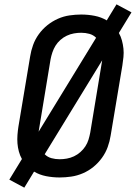

<svg xmlns="http://www.w3.org/2000/svg" viewBox="-20 -810 640 885"><path d="M92 55 23 18 81 -77Q72 -93 67 -111.5Q62 -130 60.5 -149Q59 -168 60.5 -188Q62 -208 65 -227L119 -550Q123 -576 132.5 -602.5Q142 -629 159 -652.5Q176 -676 198.5 -694Q221 -712 247 -723.5Q273 -735 300.5 -739Q328 -743 354 -743Q386 -743 416.5 -737Q447 -731 472 -716L517 -790L586 -753L528 -658Q537 -642 542 -623.5Q547 -605 549 -586Q551 -567 549 -547Q547 -527 544 -508L490 -185Q486 -159 476.5 -132.5Q467 -106 450 -82.5Q433 -59 411 -41Q389 -23 362.5 -11.5Q336 0 308.5 4Q281 8 255 8Q223 8 192.5 2Q162 -4 137 -19ZM158 -203 423 -636Q410 -649 392 -654Q374 -659 354 -659Q338 -659 321 -656Q304 -653 288 -645.5Q272 -638 258.5 -626Q245 -614 236 -599.5Q227 -585 221.5 -568.5Q216 -552 213 -536ZM255 -76Q271 -76 288 -79Q305 -82 321 -89.5Q337 -97 350.5 -109Q364 -121 373.5 -135.5Q383 -150 388 -166.5Q393 -183 396 -199L451 -532L186 -99Q199 -86 217 -81Q235 -76 255 -76Z"/></svg>

Font: Iosevka HT Medium Extended
Style: Italic
Weight: 500
Width: 7
Italic angle: -9°
Monospace: yes
Designer: Belleve Invis
Foundry: Belleve Invis
Version: Version 32.3.0; ttfautohint (v1.8.4)